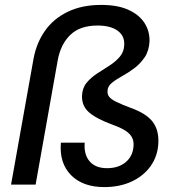

<svg xmlns="http://www.w3.org/2000/svg" viewBox="-20 -752 717 782"><path d="M405 10Q317 10 269 -39Q221 -88 228 -171H325Q321 -123 345 -95Q369 -67 416 -67Q463 -67 492.5 -92Q522 -117 524 -160Q525 -179 517 -193.5Q509 -208 490.5 -220Q472 -232 441 -243Q373 -268 343 -294Q313 -320 314 -361Q315 -393 332.5 -414.5Q350 -436 375.5 -452.5Q401 -469 426 -485Q451 -501 468 -521Q485 -541 486 -569Q488 -606 459 -627Q430 -648 377 -648Q306 -648 266.5 -610Q227 -572 215 -506L125 0H25L117 -515Q129 -578 163.5 -627Q198 -676 256 -704Q314 -732 392 -732Q459 -732 503 -712Q547 -692 568.5 -658.5Q590 -625 589 -584Q587 -545 569.5 -519Q552 -493 527.5 -474.5Q503 -456 477.5 -442Q452 -428 435 -414Q418 -400 418 -381Q417 -368 424.5 -358Q432 -348 453 -337.5Q474 -327 514 -312Q575 -290 601 -257Q627 -224 625 -171Q623 -118 594.5 -77Q566 -36 517 -13Q468 10 405 10Z"/></svg>

Font: DM Sans 16pt Medium
Style: Italic
Weight: 500
Italic angle: -10°
Version: Version 4.004;gftools[0.9.30]